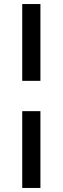

<svg xmlns="http://www.w3.org/2000/svg" viewBox="-20 -780 310 950"><path d="M90 -380V-760H180V-380ZM90 150V-230H180V150Z"/></svg>

Font: Hedvig Letters Sans
Style: Regular
Weight: 400
Designer: Alexander Örn & Tor Weibull
Foundry: Kanon Foundry
Version: Version 1.000; ttfautohint (v1.8.4.7-5d5b)